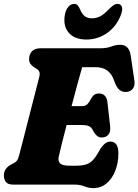

<svg xmlns="http://www.w3.org/2000/svg" viewBox="-20 -948 711 986"><path d="M363 0H49Q20 0 10 -13.5Q0 -27 0 -47Q0 -67.5 10.8 -81.2Q21.5 -95 34.5 -101.5L49.5 -109.5Q61 -115.5 67 -123Q73 -130.5 78 -149.5Q88 -187.5 101.8 -241.2Q115.5 -295 130.5 -353.5Q145.5 -412 159.2 -465.5Q173 -519 182.5 -556.5Q188.5 -581.5 169.5 -593.5L156 -602Q143 -610.5 136.2 -620Q129.5 -629.5 129.5 -644.5Q129.5 -669.5 144.2 -684.8Q159 -700 186.5 -700H493.5Q527.5 -700 551 -709Q574.5 -718 597.5 -718Q643 -718 651 -664L670 -535.5Q674 -510 664 -495Q654 -480 634.5 -476.5Q612 -473 595.5 -484.8Q579 -496.5 566 -534Q543 -603 471.5 -603H402Q394 -576 379 -521Q364 -466 347.5 -403H401Q415 -403 424.8 -409.8Q434.5 -416.5 447 -440Q455.5 -456 465.5 -462Q475.5 -468 488 -468Q507.5 -468 518.5 -456.2Q529.5 -444.5 531.5 -424.5L545.5 -300.5Q549 -270.5 536.5 -256.2Q524 -242 503 -242Q487.5 -242 477.5 -251Q467.5 -260 460.5 -272.5Q450.5 -294.5 436.8 -300.2Q423 -306 397.5 -306H322Q307.5 -250.5 296.5 -206Q285.5 -161.5 281.5 -143Q277 -121.5 288.5 -109.2Q300 -97 337 -97H370Q400.5 -97 420.5 -103Q440.5 -109 455.8 -124.5Q471 -140 487 -169Q515.5 -221 546 -221Q588 -221 588 -160.5Q588 -112.5 572.2 -71.8Q556.5 -31 527.5 -6.5Q498.5 18 458.5 18Q435 18 413.5 9Q392 0 363 0ZM452.5 -854Q477 -854 497.2 -865.8Q517.5 -877.5 539 -900.5Q552 -913.5 562.5 -920.8Q573 -928 583.5 -928Q601 -928 605.8 -913Q610.5 -898 602 -874.5Q580.5 -815 532 -780Q483.5 -745 423.5 -745Q363.5 -745 333 -780Q302.5 -815 313.5 -874.5Q318 -898 331 -913Q344 -928 361 -928Q372 -928 378.5 -920.8Q385 -913.5 391 -900.5Q400 -877.5 414 -865.8Q428 -854 452.5 -854Z"/></svg>

Font: Fraunces 144pt S100 Black
Style: Italic
Weight: 900
Italic angle: -16°
Version: Version 1.000; ttfautohint (v1.8.3)